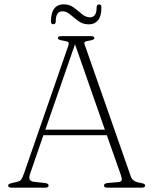

<svg xmlns="http://www.w3.org/2000/svg" viewBox="-20 -867 706 887"><path d="M204.5 -10Q204.5 0 189 0H33.5Q17.5 0 17.5 -10Q17.5 -17.5 35 -21.5L59.5 -27Q73 -30 78.5 -38.2Q84 -46.5 91.5 -67.5L295.5 -655.5Q299.5 -667.5 295.5 -671.8Q291.5 -676 275 -678.5Q247.5 -682.5 247.5 -690.5Q247.5 -700 263.5 -700H400.5Q416 -700 416 -691Q416 -682.5 389 -678.5Q375 -676.5 371.5 -673Q368 -669.5 371.5 -660L585 -50Q592.5 -27.5 629.5 -22Q641.5 -20 646 -17.2Q650.5 -14.5 650.5 -10Q650.5 0 634.5 0H476Q460.5 0 460.5 -10Q460.5 -20 478 -21.5L527.5 -26Q540 -27 542 -34.8Q544 -42.5 538 -59.5L473.5 -242.5H180.5L120.5 -68.5Q113 -48 116.8 -38.5Q120.5 -29 138.5 -27L187.5 -21.5Q204.5 -19.5 204.5 -10ZM189.5 -268H464.5L326.5 -662.5ZM390.5 -754.5Q363 -754.5 342.5 -769.5Q322 -784.5 304.5 -799.8Q287 -815 269 -815Q237.5 -815 237.5 -768Q237.5 -755 226 -755Q215.5 -755 215.5 -768Q215.5 -808 230.8 -827.5Q246 -847 273.5 -847Q301 -847 321 -832Q341 -817 358.5 -802Q376 -787 395.5 -787Q426.5 -787 426.5 -833Q426.5 -846.5 438 -846.5Q448.5 -846.5 448.5 -833Q448.5 -792.5 433 -773.5Q417.5 -754.5 390.5 -754.5Z"/></svg>

Font: Fraunces 9pt S050 Thin
Style: Regular
Weight: 100
Version: Version 1.000; ttfautohint (v1.8.3)